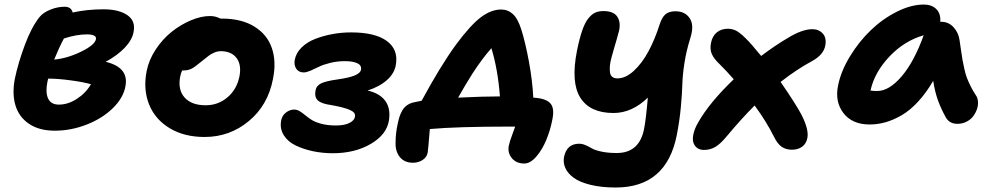

<svg xmlns="http://www.w3.org/2000/svg" viewBox="-20 -606 4363 848"><path d="M222.2 -28.8Q152.8 -28.8 108.2 -59.1Q63.5 -89.4 48.1 -141.1Q32.7 -192.9 45.9 -259.8Q60.5 -329.1 89.6 -407.2Q118.7 -485.4 153.8 -529.8Q169.9 -550.3 201.9 -563.2Q233.9 -576.2 265.1 -576.2Q294.9 -576.2 300.8 -550.8Q364.7 -564.9 437 -564.9Q504.9 -564.9 542.5 -539.1Q580.1 -513.2 569.8 -463.9Q563.5 -429.7 531.5 -395.8Q499.5 -361.8 446.8 -333Q549.3 -308.6 534.2 -226.1Q525.4 -174.3 478.5 -128.4Q431.6 -82.5 362.5 -55.7Q293.5 -28.8 222.2 -28.8ZM363.8 -454.1Q317.4 -454.1 262.2 -436Q239.3 -392.6 219.2 -342.8Q277.3 -348.1 338.4 -377.9Q399.4 -407.7 403.8 -433.1Q405.8 -443.4 395.5 -448.7Q385.3 -454.1 363.8 -454.1ZM189 -242.2Q180.2 -198.2 192.4 -171.1Q204.6 -144 240.2 -144Q280.3 -144 319.3 -169.2Q358.4 -194.3 381.8 -233.9Q348.6 -243.7 291.7 -251.2Q234.9 -258.8 192.9 -258.8Q192.4 -256.8 190.9 -251.2Q189.5 -245.6 189 -242.2Z M883.8 -1Q793 -1 728.5 -40.3Q664.1 -79.6 637.9 -146.2Q611.8 -212.9 627.9 -293Q637.7 -341.8 667.7 -387.5Q697.8 -433.1 737.3 -464.8Q776.9 -496.6 822.3 -515.9Q867.7 -535.2 907.7 -535.2Q932.1 -535.2 953.6 -523.9H960Q1046.4 -523.9 1103.3 -488.8Q1160.2 -453.6 1180.7 -393.6Q1201.2 -333.5 1185.5 -256.8Q1163.6 -141.6 1079.1 -71.3Q994.6 -1 883.8 -1ZM775.9 -268.1Q764.6 -210.4 794.9 -175.8Q825.2 -141.1 888.7 -141.1Q943.8 -141.1 985.1 -176.5Q1026.4 -211.9 1037.6 -269Q1047.4 -319.8 1024.7 -349.9Q1002 -379.9 954.6 -379.9Q940.4 -379.9 926 -373.5Q911.6 -367.2 902.6 -360.4Q893.6 -353.5 871.6 -335.9Q843.3 -312 827.6 -303.5Q812 -294.9 790.5 -294.9H784.7Q778.8 -283.7 775.9 -268.1Z M1449.7 70.8Q1404.8 70.8 1362.8 62Q1320.8 53.2 1286.1 36.6Q1251.5 20 1233.4 -8.8Q1215.3 -37.6 1221.7 -73.2Q1225.1 -94.7 1242.4 -108.4Q1259.8 -122.1 1278.8 -122.1Q1292 -122.1 1304 -114.7Q1315.9 -107.4 1328.1 -97.2Q1340.3 -86.9 1356.2 -76.7Q1372.1 -66.4 1399.9 -59.1Q1427.7 -51.8 1463.9 -51.8Q1501.5 -51.8 1523.9 -63.2Q1546.4 -74.7 1547.9 -92.8Q1550.8 -109.4 1524.4 -120.8Q1498 -132.3 1441.9 -142.1Q1399.4 -147.9 1383.8 -162.6Q1368.2 -177.2 1373.5 -206.1Q1377 -227.5 1398.4 -237.8Q1419.9 -248 1468.8 -254.9Q1521.5 -262.2 1547.1 -272.9Q1572.8 -283.7 1574.7 -299.8Q1576.7 -318.4 1557.4 -327.1Q1538.1 -335.9 1502.4 -335.9Q1468.8 -335.9 1437.7 -328.1Q1406.7 -320.3 1388.4 -311Q1370.1 -301.8 1351.6 -293.9Q1333 -286.1 1321.8 -286.1Q1299.3 -286.1 1288.6 -302.2Q1277.8 -318.4 1281.7 -340.8Q1287.1 -371.6 1311.8 -396Q1336.4 -420.4 1372.6 -434.3Q1408.7 -448.2 1449 -455.6Q1489.3 -462.9 1530.8 -462.9Q1636.2 -462.9 1688 -425.3Q1739.7 -387.7 1728.5 -320.8Q1722.7 -282.7 1689.9 -253.2Q1657.2 -223.6 1603.5 -206.1Q1657.7 -193.8 1681.9 -160.2Q1706.1 -126.5 1697.8 -74.2Q1688 -11.7 1617.7 29.5Q1547.4 70.8 1449.7 70.8Z M2295.4 116.2Q2260.3 116.2 2240.7 92.5Q2221.2 68.8 2227.1 38.1Q2229 28.8 2232.9 16.1Q2236.8 3.4 2244.6 -17.3Q2252.4 -38.1 2255.4 -46.9H2229Q1999.5 -46.9 1878.4 -36.1Q1871.1 55.2 1869.1 66.9Q1865.7 87.9 1846.9 100.3Q1828.1 112.8 1804.2 112.8Q1766.6 112.8 1746.3 88.1Q1726.1 63.5 1727.1 24.9Q1727.1 -17.1 1736.3 -58.1Q1740.2 -77.6 1744.6 -91.1Q1749 -104.5 1757.3 -118.9Q1765.6 -133.3 1779.3 -142.3Q1793 -151.4 1812 -154.8Q1834.5 -159.7 1842.3 -161.1Q1925.8 -315.4 1994.1 -409.2Q2059.6 -497.1 2104.7 -530.5Q2149.9 -564 2193.4 -564Q2223.1 -564 2245.4 -543.7Q2267.6 -523.4 2283.2 -473.1Q2300.8 -416.5 2316.2 -333.5Q2331.5 -250.5 2335.4 -174.8Q2337.4 -174.8 2341.3 -174.3Q2345.2 -173.8 2347.2 -173.8Q2394.5 -169.4 2412.1 -147.9Q2429.7 -126.5 2419.4 -77.1Q2410.6 -31.2 2392.8 12Q2375 55.2 2348.6 85.7Q2322.3 116.2 2295.4 116.2ZM2067.4 -282.2Q2032.7 -227.1 2003.4 -174.8Q2115.2 -180.2 2188 -180.2Q2179.2 -297.9 2150.4 -393.1Q2111.8 -350.1 2067.4 -282.2Z M2699.2 222.2Q2636.2 222.2 2588.4 210.4Q2540.5 198.7 2514.2 179.4Q2487.8 160.2 2477.1 136.5Q2466.3 112.8 2471.2 86.9Q2483.4 28.8 2538.1 28.8Q2551.8 28.8 2566.4 35.2Q2581.1 41.5 2594 49.3Q2606.9 57.1 2636 63.5Q2665 69.8 2704.1 69.8Q2802.7 69.8 2824.2 -34.2Q2833 -77.1 2841.3 -174.8Q2771 -106.9 2689.9 -106.9Q2585.9 -106.9 2543.2 -174.3Q2500.5 -241.7 2528.3 -381.8Q2539.1 -435.5 2551.3 -470.9Q2563.5 -506.3 2578.6 -524.9Q2593.8 -543.5 2609.1 -550.3Q2624.5 -557.1 2645 -557.1Q2689 -557.1 2705.6 -533.4Q2722.2 -509.8 2714.4 -471.2Q2710.4 -455.1 2703.6 -431.6Q2696.8 -408.2 2691.4 -389.9Q2686 -371.6 2680.4 -350.6Q2674.8 -329.6 2673.6 -314.5Q2672.4 -299.3 2674.1 -286.4Q2675.8 -273.4 2684.1 -266.6Q2692.4 -259.8 2707 -259.8Q2743.2 -259.8 2779.3 -293Q2815.4 -326.2 2843.8 -378.7Q2872.1 -431.2 2893.1 -497.1Q2903.3 -529.3 2918.9 -542.7Q2934.6 -556.2 2963.4 -556.2Q3005.4 -556.2 3026.1 -525.6Q3046.9 -495.1 3029.3 -439Q3011.2 -381.8 3002.9 -327.4Q2994.6 -272.9 2993.7 -233.6Q2992.7 -194.3 2987.1 -133.1Q2981.4 -71.8 2969.2 -9.8Q2923.8 222.2 2699.2 222.2Z M3088.9 56.2Q3071.8 56.2 3059.8 47.9Q3047.9 39.6 3042.7 24.4Q3037.6 9.3 3042.7 -14.4Q3047.9 -38.1 3064 -65.9Q3113.3 -152.8 3220.7 -255.9Q3188 -293.5 3156.7 -324.2Q3133.3 -346.2 3124 -367.2Q3114.7 -388.2 3120.1 -416Q3126 -446.3 3145.5 -462.6Q3165 -479 3194.8 -479Q3214.8 -479 3231.7 -470.2Q3248.5 -461.4 3272 -438Q3295.4 -416 3341.8 -358.9Q3406.2 -407.2 3459 -438Q3522.9 -477.1 3567.9 -477.1Q3596.2 -477.1 3613.8 -458Q3631.3 -439 3625 -404.8Q3617.7 -364.7 3567.9 -336.9Q3501 -301.3 3427.7 -244.1Q3494.6 -147 3520 -99.1Q3553.2 -33.2 3545.9 2.9Q3541.5 27.8 3523.4 41.5Q3505.4 55.2 3478 55.2Q3451.2 55.2 3432.6 42.5Q3414.1 29.8 3397.9 -2.9Q3365.2 -68.8 3313 -140.1Q3253.9 -81.1 3188 -2Q3161.1 30.3 3138.9 43.2Q3116.7 56.2 3088.9 56.2Z M3820.8 -56.2Q3744.1 -56.2 3705.3 -106.4Q3666.5 -156.7 3681.6 -229Q3694.3 -292 3733.9 -356.9Q3773.4 -421.9 3825.7 -472.2Q3877.9 -522.5 3940.9 -554.2Q4003.9 -585.9 4060.5 -585.9Q4095.2 -585.9 4115.5 -565.7Q4135.7 -545.4 4132.8 -509.8H4136.7Q4169.4 -509.8 4191.2 -486.1Q4212.9 -462.4 4217.8 -430.2Q4219.7 -417 4224.4 -385Q4229 -353 4231.2 -340.6Q4233.4 -328.1 4239 -302.7Q4244.6 -277.3 4250.5 -262.2Q4256.3 -247.1 4266.4 -226.3Q4276.4 -205.6 4289.6 -186Q4297.9 -174.8 4299.3 -158.2Q4300.8 -141.6 4295.2 -124.8Q4289.6 -107.9 4278.6 -93Q4267.6 -78.1 4249 -68.6Q4230.5 -59.1 4208.5 -59.1Q4173.8 -59.1 4157.7 -86.9Q4136.2 -125.5 4122.8 -162.4Q4109.4 -199.2 4101.6 -249Q4070.8 -195.8 4034.9 -157Q3999 -118.2 3962.2 -96.9Q3925.3 -75.7 3890.6 -65.9Q3856 -56.2 3820.8 -56.2ZM3854.5 -204.1Q3906.7 -204.1 3961.9 -268.3Q4017.1 -332.5 4059.6 -450.2Q3974.1 -425.8 3908.2 -356.2Q3842.3 -286.6 3824.7 -206.1Q3833.5 -204.1 3854.5 -204.1Z"/></svg>

Font: Shantell Sans Bouncy
Style: Bold Italic
Weight: 700
Italic angle: -11.31°
Designer: Stephen Nixon, Anya Danilova, Shantell Martin
Foundry: Arrow Type
Version: Version 1.006;[9816181b4]